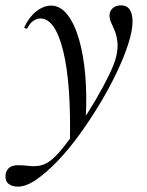

<svg xmlns="http://www.w3.org/2000/svg" viewBox="-84 -416 550 717"><path d="M-17 281Q-38 281 -52 270.5Q-66 260 -63 234Q-56 201 -17 201Q4 201 23.5 203.5Q43 206 62 203Q81 200 100 187Q122 172 151.5 135.5Q181 99 213 52Q245 5 274 -44.5Q303 -94 323.5 -136.5Q344 -179 350 -205Q357 -236 354.5 -259Q352 -282 345 -299.5Q338 -317 331.5 -330.5Q325 -344 325 -358Q325 -375 337 -385.5Q349 -396 368 -396Q390 -396 400.5 -380Q411 -364 411 -336Q411 -302 395 -252Q379 -202 351 -143.5Q323 -85 287 -25.5Q251 34 211 89Q171 144 129.5 187Q88 230 50.5 255.5Q13 281 -17 281ZM177 120Q182 -104 152 -225.5Q122 -347 67 -347Q54 -347 41 -338.5Q28 -330 19 -312Q17 -308 11.5 -309.5Q6 -311 7 -315Q25 -353 52 -374Q79 -395 107 -395Q141 -395 167.5 -361.5Q194 -328 211 -269.5Q228 -211 234.5 -134.5Q241 -58 236 29Z"/></svg>

Font: Cormorant Light Medium
Style: Italic
Weight: 500
Italic angle: -10°
Version: Version 4.000